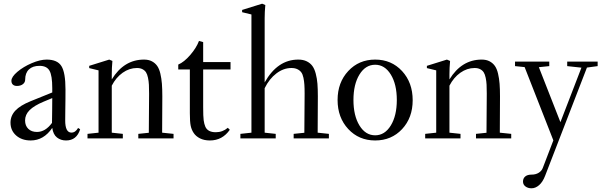

<svg xmlns="http://www.w3.org/2000/svg" viewBox="-20 -746 3250 1035"><path d="M145.5 11.2Q97.7 11.2 67.1 -15.6Q36.6 -42.5 36.6 -85Q36.6 -121.6 62.7 -149.7Q88.9 -177.7 144.5 -200.2L261.7 -247.6V-271Q261.7 -338.9 246.8 -365Q231.9 -391.1 192.9 -391.1Q156.2 -391.1 136 -371.8Q115.7 -352.5 115.7 -316.9Q115.7 -301.8 103.3 -292.2Q90.8 -282.7 71.3 -282.7Q57.1 -282.7 49.3 -290Q41.5 -297.4 41.5 -310.5Q41.5 -331.5 73.7 -358.9Q106 -386.2 151.1 -405.5Q196.3 -424.8 231.4 -424.8Q289.1 -424.8 311 -389.9Q333 -355 333 -263.7Q333 -238.8 332.8 -211.2Q332.5 -183.6 332 -149.9Q331.5 -116.2 331.5 -97.7Q331.1 -31.2 365.2 -31.2Q386.7 -31.2 400.9 -56.2L412.1 -49.3Q393.6 11.2 335.9 11.2Q307.6 11.2 287.1 -4.9Q266.6 -21 261.7 -56.6Q215.8 11.2 145.5 11.2ZM115.2 -96.7Q115.2 -68.4 132.6 -51.5Q149.9 -34.7 179.2 -34.7Q224.6 -34.7 260.3 -83.5Q260.7 -106 261.2 -150.6Q261.7 -195.3 261.7 -217.3L214.8 -197.8Q163.6 -176.3 139.4 -152.1Q115.2 -127.9 115.2 -96.7Z M451.7 0V-24.4L511.2 -30.8V-366.7L460.9 -378.9V-391.1L568.8 -424.8L585.9 -417.5Q582.5 -379.9 582.5 -346.2V-317.9Q647.9 -424.8 756.3 -424.8Q781.2 -424.8 798.8 -415.5Q816.4 -406.2 827.4 -390.6Q838.4 -375 844.5 -348.9Q850.6 -322.8 852.8 -294.4Q855 -266.1 855 -226.1Q855 -159.7 854 -30.8L915.5 -24.4V0H725.6V-24.4L782.2 -30.3Q783.7 -239.7 783.7 -240.7Q783.7 -270 782.7 -289.1Q781.7 -308.1 777.8 -326.9Q773.9 -345.7 767.1 -356.2Q760.3 -366.7 748 -373Q735.8 -379.4 718.3 -379.4Q677.2 -379.4 641.1 -353.8Q605 -328.1 582.5 -284.2V-30.8L642.1 -24.4V0Z M1111.3 11.2Q1080.6 11.2 1058.3 0Q1036.1 -11.2 1024.4 -28.8Q1012.7 -45.9 1008.1 -67.4Q1003.4 -88.9 1003.4 -135.7V-371.6H940.9V-397.9Q972.2 -411.1 1005.4 -449.5Q1038.6 -487.8 1052.7 -525.4L1075.2 -519V-411.6H1222.7V-371.6H1075.2V-167.5Q1075.2 -118.2 1077.9 -97.9Q1080.6 -77.6 1086.9 -63Q1100.1 -33.2 1143.1 -33.2Q1180.2 -33.2 1208 -57.1L1218.8 -46.4Q1178.7 11.2 1111.3 11.2Z M1275.9 0V-24.4L1335.4 -30.8V-668L1285.2 -680.2V-692.4L1393.1 -726.1L1410.2 -718.8Q1406.7 -681.2 1406.7 -647.5V-301.8Q1476.1 -424.8 1587.9 -424.8Q1614.3 -424.8 1633.3 -415.5Q1652.3 -406.2 1663.8 -390.6Q1675.3 -375 1682.1 -348.9Q1689 -322.8 1691.2 -294.4Q1693.4 -266.1 1693.4 -226.1Q1693.4 -159.7 1692.4 -30.8L1752.9 -24.4V0H1563V-24.4L1620.6 -30.3Q1622.1 -239.7 1622.1 -240.7Q1622.1 -270.5 1620.8 -289.3Q1619.6 -308.1 1615.7 -326.9Q1611.8 -345.7 1604 -356.2Q1596.2 -366.7 1583 -373Q1569.8 -379.4 1550.8 -379.4Q1508.3 -379.4 1470 -350.3Q1431.6 -321.3 1406.7 -270.5V-30.8L1466.3 -24.4V0Z M1799.8 -207Q1799.8 -301.3 1857.2 -363Q1914.6 -424.8 2002.4 -424.8Q2090.3 -424.8 2147.5 -362.8Q2204.6 -300.8 2204.6 -205.6Q2204.6 -111.3 2147.5 -50Q2090.3 11.2 2002.4 11.2Q1914.6 11.2 1857.2 -50.5Q1799.8 -112.3 1799.8 -207ZM2002.4 -16.6Q2054.2 -16.6 2086.7 -69.6Q2119.1 -122.6 2119.1 -207Q2119.1 -291.5 2086.7 -344.2Q2054.2 -397 2002.4 -397Q1950.2 -397 1917.7 -344.2Q1885.3 -291.5 1885.3 -207Q1885.3 -122.6 1917.7 -69.6Q1950.2 -16.6 2002.4 -16.6Z M2272 0V-24.4L2331.5 -30.8V-366.7L2281.2 -378.9V-391.1L2389.2 -424.8L2406.2 -417.5Q2402.8 -379.9 2402.8 -346.2V-317.9Q2468.3 -424.8 2576.7 -424.8Q2601.6 -424.8 2619.1 -415.5Q2636.7 -406.2 2647.7 -390.6Q2658.7 -375 2664.8 -348.9Q2670.9 -322.8 2673.1 -294.4Q2675.3 -266.1 2675.3 -226.1Q2675.3 -159.7 2674.3 -30.8L2735.8 -24.4V0H2545.9V-24.4L2602.5 -30.3Q2604 -239.7 2604 -240.7Q2604 -270 2603 -289.1Q2602.1 -308.1 2598.1 -326.9Q2594.2 -345.7 2587.4 -356.2Q2580.6 -366.7 2568.4 -373Q2556.2 -379.4 2538.6 -379.4Q2497.6 -379.4 2461.4 -353.8Q2425.3 -328.1 2402.8 -284.2V-30.8L2462.4 -24.4V0Z M2845.2 269Q2825.7 269 2812.5 259Q2799.3 249 2799.3 232.9Q2799.3 215.3 2811.3 205.3Q2823.2 195.3 2845.2 195.3Q2868.2 195.3 2884 185.3Q2899.9 175.3 2905.8 159.7L2962.9 10.7L2808.1 -384.3L2756.3 -389.6V-414.1H2940.9V-389.6L2884.8 -383.8L3001 -87.4L3114.3 -381.3L3037.6 -389.6V-414.1H3201.7V-389.6L3144 -381.8L2918.5 201.7Q2905.8 234.9 2886.2 252Q2866.7 269 2845.2 269Z"/></svg>

Font: Elstob 18pt
Style: Regular
Weight: 400
Designer: Peter S. Baker
Version: Version 1.015